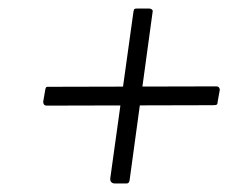

<svg xmlns="http://www.w3.org/2000/svg" viewBox="-20 -597 585 449"><path d="M489 -359Q489 -354 487 -352.5Q485 -351 479 -351L90 -350Q85 -350 83 -352.5Q81 -355 81 -359L86 -388Q87 -392 88 -393Q89 -394 91 -394L486 -395Q490 -395 492 -392.5Q494 -390 494 -387ZM248 -168Q243 -168 240 -171.5Q237 -175 238 -181L292 -569Q293 -575 294.5 -576Q296 -577 300 -577H329Q333 -577 335.5 -574.5Q338 -572 337 -570L283 -175Q282 -171 280.5 -169.5Q279 -168 276 -168Z"/></svg>

Font: Libre Franklin Thin ExtraLight
Style: Italic
Weight: 250
Italic angle: -8°
Version: Version 3.000